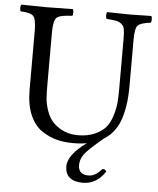

<svg xmlns="http://www.w3.org/2000/svg" viewBox="-57 -696 776 945"><g transform="rotate(5 330.5 -223.5)"><path d="M498 134.8Q456.1 199.7 388.2 200.2Q300.3 200.2 299.8 126Q299.8 69.8 390.6 4.4Q358.9 10.3 320.8 9.8Q276.9 9.8 240 0Q203.1 -9.8 166.5 -34.4Q129.9 -59.1 108.4 -109.6Q86.9 -160.2 86.9 -232.9V-522.9Q86.9 -582 72.5 -596.9Q58.1 -611.8 9.8 -613.8Q5.9 -617.7 5.9 -629.9Q5.9 -642.1 9.8 -647Q87.9 -645 128.9 -645Q169.9 -645 264.2 -647Q268.1 -642.1 268.1 -630.1Q268.1 -618.2 264.2 -613.8Q204.1 -611.8 188 -597.4Q171.9 -583 171.9 -522.9V-266.1Q171.9 -224.1 173.8 -197Q175.8 -169.9 188 -135Q200.2 -100.1 223.1 -78.1Q272 -31.2 341.8 -30.8Q390.6 -30.8 425.8 -46.4Q460.9 -62 480 -84.5Q499 -106.9 510 -142.6Q521 -178.2 523.4 -207.5Q525.9 -236.8 525.9 -276.9V-522.9Q525.9 -553.7 522.9 -570.3Q520 -586.9 507.6 -596.4Q495.1 -606 481 -608.4Q466.8 -610.8 434.1 -613.8Q430.2 -617.7 430.2 -629.9Q430.2 -642.1 434.1 -647Q525.9 -645 549.8 -645Q575.7 -645 651.9 -647Q655.8 -642.1 655.8 -630.1Q655.8 -618.2 651.9 -613.8Q603 -607.9 589.1 -594Q575.2 -580.1 575.2 -522.9V-294.9Q575.2 -196.3 552.2 -128.9Q529.3 -61.5 473.1 -26.4Q409.2 26.4 385.5 54.2Q361.8 82 361.8 115.2Q361.8 162.1 412.1 162.1Q426.3 162.1 438.2 156.5Q450.2 150.9 457.5 144.5Q464.8 138.2 479 124Q492.2 123.5 498 134.8Z"/></g></svg>

Font: Linux Libertine O
Style: Regular
Weight: 400
Designer: Philipp H. Poll
Foundry: Philipp H. Poll
Version: Version 5.3.0